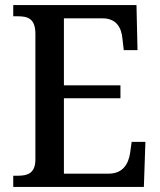

<svg xmlns="http://www.w3.org/2000/svg" viewBox="-20 -734 627 754"><path d="M32 0H545L551 -177H497L491 -133C484 -89 462 -52 406 -52H231V-348H453V-399H231V-662H382C437 -662 457 -626 461 -581L466 -537H520L516 -714H32V-670H51C89 -670 119 -661 119 -601V-108C119 -55 90 -44 52 -44H32Z"/></svg>

Font: Noto Serif Lao SemiCondensed Medium
Style: Regular
Weight: 500
Width: 4
Designer: Monotype Design Team
Foundry: Monotype Imaging Inc.
Version: Version 2.003